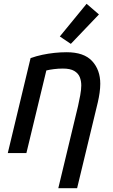

<svg xmlns="http://www.w3.org/2000/svg" viewBox="-20 -806 596 1011"><path d="M287 185 391 -248Q397 -274 402.5 -304.5Q408 -335 408 -356Q408 -380 400 -400Q392 -420 371 -432.5Q350 -445 311 -445Q287 -445 263.5 -442Q240 -439 224 -435L119 0H21L141 -500Q172 -511 203 -517.5Q234 -524 266 -527.5Q298 -531 331 -531Q422 -531 465 -484.5Q508 -438 508 -365Q508 -343 504.5 -318Q501 -293 495 -267L386 185ZM353 -575 295 -614 436 -786 501 -730Z"/></svg>

Font: Ubuntu Sans Medium
Style: Italic
Weight: 500
Italic angle: -13.5°
Designer: Dalton Maag Ltd
Foundry: Dalton Maag Ltd
Version: Version 1.006